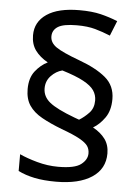

<svg xmlns="http://www.w3.org/2000/svg" viewBox="-54 -901 621 855"><g transform="rotate(5 256.5 -473.0)"><path d="M67 -488Q67 -538 91 -568.5Q115 -599 146 -614Q110 -634 90 -661.5Q70 -689 70 -729Q70 -789 121 -823.5Q172 -858 267 -858Q323 -858 362 -848.5Q401 -839 438 -824L411 -757Q377 -771 343 -780.5Q309 -790 261 -790Q201 -790 176.5 -774.5Q152 -759 152 -731Q152 -703 180 -683.5Q208 -664 284 -636Q361 -608 404 -572Q447 -536 447 -476Q447 -425 424 -392.5Q401 -360 372 -343Q407 -324 426.5 -297.5Q446 -271 446 -233Q446 -164 388.5 -126Q331 -88 228 -88Q173 -88 132 -96.5Q91 -105 59 -121V-196Q91 -181 138 -168Q185 -155 232 -155Q306 -155 334 -176.5Q362 -198 362 -226Q362 -245 352.5 -259Q343 -273 315.5 -288.5Q288 -304 233 -324Q181 -344 143.5 -365Q106 -386 86.5 -415Q67 -444 67 -488ZM142 -498Q142 -461 173.5 -435.5Q205 -410 285 -380L307 -372Q330 -386 350.5 -407.5Q371 -429 371 -463Q371 -488 357.5 -508Q344 -528 310 -546.5Q276 -565 214 -584Q186 -577 164 -554Q142 -531 142 -498Z"/></g></svg>

Font: Noto Sans Kannada UI
Style: Regular
Weight: 400
Designer: Jelle Bosma - Monotype Design Team
Foundry: Monotype Imaging Inc.
Version: Version 2.005; ttfautohint (v1.8.4.7-5d5b)